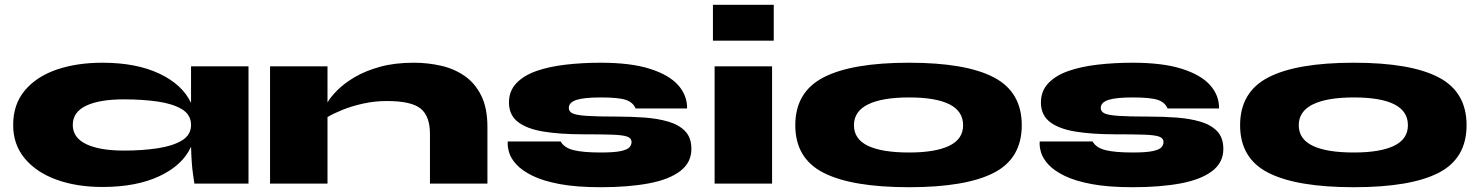

<svg xmlns="http://www.w3.org/2000/svg" viewBox="-20 -767 6181 802"><path d="M408 14Q300 14 216 -16.5Q132 -47 83.5 -105Q35 -163 35 -245Q35 -331 83.5 -389Q132 -447 216 -476Q300 -505 408 -505Q549 -505 645.5 -459.5Q742 -414 778 -337V-490H1018V0H792Q792 0 786 -41Q780 -82 778 -154Q743 -77 646.5 -31.5Q550 14 408 14ZM498 -138Q574 -138 637.5 -147.5Q701 -157 739.5 -180Q778 -203 778 -245Q778 -288 739.5 -311Q701 -334 637.5 -343Q574 -352 498 -352Q396 -352 340 -325.5Q284 -299 284 -245Q284 -192 340 -165Q396 -138 498 -138Z M1108 -490H1348V-339Q1361 -362 1389.5 -390.5Q1418 -419 1462 -445Q1506 -471 1567.5 -488Q1629 -505 1708 -505Q1767 -505 1822 -492.5Q1877 -480 1920.5 -450Q1964 -420 1990 -368Q2016 -316 2016 -237V0H1776V-207Q1776 -282 1737 -313.5Q1698 -345 1596 -345Q1545 -345 1497.5 -334.5Q1450 -324 1411.5 -308.5Q1373 -293 1348 -278V0H1108Z M2101 -176H2322Q2336 -150 2375.5 -140Q2415 -130 2489 -130Q2546 -130 2573.5 -136Q2601 -142 2609.5 -152Q2618 -162 2618 -173Q2618 -190 2599.5 -196.5Q2581 -203 2537 -204.5Q2493 -206 2416 -206Q2319 -206 2249.5 -217.5Q2180 -229 2143 -258Q2106 -287 2106 -339Q2106 -387 2137 -419.5Q2168 -452 2221 -470.5Q2274 -489 2343.5 -497Q2413 -505 2489 -505Q2615 -505 2695 -479.5Q2775 -454 2813 -411Q2851 -368 2850 -314H2635Q2624 -340 2593.5 -350Q2563 -360 2489 -360Q2419 -360 2387.5 -349.5Q2356 -339 2356 -316Q2356 -301 2371.5 -293.5Q2387 -286 2430.5 -283Q2474 -280 2558 -280Q2616 -280 2671.5 -276Q2727 -272 2771.5 -259Q2816 -246 2842 -219Q2868 -192 2868 -145Q2868 -88 2821.5 -52.5Q2775 -17 2690 -1Q2605 15 2489 15Q2388 15 2318.5 2Q2249 -11 2205 -32.5Q2161 -54 2137.5 -79.5Q2114 -105 2106.5 -130.5Q2099 -156 2101 -176Z M3212 -747V-597H2958V-747ZM2965 -490H3205V0H2965Z M3777 15Q3539 15 3420.5 -45Q3302 -105 3302 -244Q3302 -383 3420.5 -444Q3539 -505 3777 -505Q4014 -505 4131 -444Q4248 -383 4248 -244Q4248 -105 4131 -45Q4014 15 3777 15ZM3777 -130Q3887 -130 3945 -158Q4003 -186 4003 -244Q4003 -360 3777 -360Q3665 -360 3606 -331Q3547 -302 3547 -244Q3547 -186 3605.5 -158Q3664 -130 3777 -130Z M4323 -176H4544Q4558 -150 4597.5 -140Q4637 -130 4711 -130Q4768 -130 4795.5 -136Q4823 -142 4831.5 -152Q4840 -162 4840 -173Q4840 -190 4821.5 -196.5Q4803 -203 4759 -204.5Q4715 -206 4638 -206Q4541 -206 4471.5 -217.5Q4402 -229 4365 -258Q4328 -287 4328 -339Q4328 -387 4359 -419.5Q4390 -452 4443 -470.5Q4496 -489 4565.5 -497Q4635 -505 4711 -505Q4837 -505 4917 -479.5Q4997 -454 5035 -411Q5073 -368 5072 -314H4857Q4846 -340 4815.5 -350Q4785 -360 4711 -360Q4641 -360 4609.5 -349.5Q4578 -339 4578 -316Q4578 -301 4593.5 -293.5Q4609 -286 4652.5 -283Q4696 -280 4780 -280Q4838 -280 4893.5 -276Q4949 -272 4993.5 -259Q5038 -246 5064 -219Q5090 -192 5090 -145Q5090 -88 5043.5 -52.5Q4997 -17 4912 -1Q4827 15 4711 15Q4610 15 4540.5 2Q4471 -11 4427 -32.5Q4383 -54 4359.5 -79.5Q4336 -105 4328.5 -130.5Q4321 -156 4323 -176Z M5635 15Q5397 15 5278.5 -45Q5160 -105 5160 -244Q5160 -383 5278.5 -444Q5397 -505 5635 -505Q5872 -505 5989 -444Q6106 -383 6106 -244Q6106 -105 5989 -45Q5872 15 5635 15ZM5635 -130Q5745 -130 5803 -158Q5861 -186 5861 -244Q5861 -360 5635 -360Q5523 -360 5464 -331Q5405 -302 5405 -244Q5405 -186 5463.5 -158Q5522 -130 5635 -130Z"/></svg>

Font: Syne ExtraBold
Style: Regular
Weight: 800
Designer: Lucas Descroix
Foundry: Bonjour Monde
Version: Version 2.200; ttfautohint (v1.8.4)